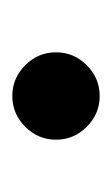

<svg xmlns="http://www.w3.org/2000/svg" viewBox="45 -215 182 312"><g transform="rotate(-90 136.0 -59.0)"><path d="M86 -9Q65 -30 65 -59Q65 -88 86 -109Q107 -130 136 -130Q165 -130 186 -109Q207 -88 207 -59Q207 -30 186 -9Q165 12 136 12Q107 12 86 -9Z"/></g></svg>

Font: Voces
Style: Regular
Weight: 400
Designer: Ana Paula Megda, Pablo Ugerman
Foundry: Ana Paula Megda, Pablo Ugerman
Version: Version 1.003